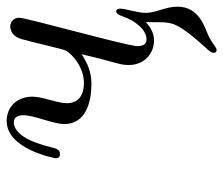

<svg xmlns="http://www.w3.org/2000/svg" viewBox="-68 -414 684 589"><g transform="rotate(-90 274.5 -119.0)"><path d="M84 -290C84 -280 91 -276 101 -278C112 -280 115 -293 117 -302C123 -324 144 -419 195 -419C207 -419 216 -410 216 -390C216 -356 189 -299 189 -264C189 -198 257 -181 312 -181C352 -181 378 -195 403 -211C380 -110 370 -96 370 -67C370 -18 406 11 445 11C468 11 484 1 502 -14C500 14 504 42 497 66C486 105 424 167 413 181C403 194 408 203 416 203C425 203 433 191 460 178C486 166 549 150 549 83C549 46 530 17 530 -14C530 -41 543 -75 543 -93C543 -100 540 -105 535 -105C530 -105 524 -100 520 -87C506 -45 477 -12 449 -12C436 -12 428 -20 428 -40C428 -71 515 -380 515 -402C515 -418 505 -430 488 -430C475 -430 457 -421 450 -397C438 -355 420 -271 414 -259C405 -242 365 -204 315 -204C280 -204 253 -219 253 -256C253 -287 273 -330 273 -362C273 -408 243 -441 198 -441C112 -441 84 -294 84 -290Z"/></g></svg>

Font: CMU Serif
Style: Italic
Weight: 500
Italic angle: -14.04°
Version: Version 0.7.0